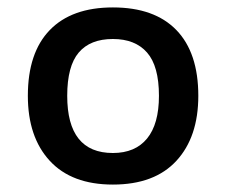

<svg xmlns="http://www.w3.org/2000/svg" viewBox="-20 -486 609 517"><path d="M284 11Q173 11 114 -53Q55 -117 55 -228Q55 -344 114 -405Q173 -466 284 -466Q396 -466 455 -405Q514 -344 514 -228Q514 -117 455 -53Q396 11 284 11ZM284 -74Q344 -74 376 -113Q408 -152 408 -228Q408 -308 376 -344.5Q344 -381 284 -381Q223 -381 192 -344.5Q161 -308 161 -228Q161 -74 284 -74Z"/></svg>

Font: Noto Sans Thai UI Med
Style: Regular
Weight: 500
Designer: Monotype Design Team
Foundry: Monotype Imaging Inc.
Version: Version 2.000;GOOG;noto-source:20170915:90ef993387c0